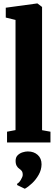

<svg xmlns="http://www.w3.org/2000/svg" viewBox="-20 -840 327 1132"><path d="M71.5 -73V-722.5L14 -736.5V-794.5L197.5 -819.5H201L228 -799V-72.5L277.5 -63.5V0H21.5V-63.5ZM225 129Q224.5 161.5 208.2 190.2Q192 219 169.5 240.2Q147 261.5 127 272.5H125.5L82 251.5L80 244Q92 238.5 103 220.2Q114 202 114 191Q114 175 107.8 167.5Q101.5 160 94 155Q85 149.5 78.5 138Q72 126.5 72 108Q72 87 84.5 75Q97 63 113.5 58Q130 53 141.5 53H145.5Q179.5 53 202.2 73.2Q225 93.5 225 129Z"/></svg>

Font: Merriweather 24pt SemiCondensed Black
Style: Regular
Weight: 900
Width: 4
Designer: Eben Sorkin
Foundry: Eben Sorkin
Version: Version 2.100